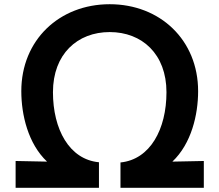

<svg xmlns="http://www.w3.org/2000/svg" viewBox="-20 -837 1040 910"><path d="M551 -67V53H946V-74L797 -71C887 -156 919 -293 919 -405C919 -647 739 -817 500 -817C261 -817 81 -647 81 -405C81 -293 113 -156 203 -71L54 -74V53H449V-68C308 -81 231 -225 231 -400C231 -581 347 -685 500 -685C653 -685 769 -581 769 -400C769 -225 692 -81 551 -67Z"/></svg>

Font: LINE Seed JP_OTF Bold
Style: Regular
Weight: 700
Designer: LINE & Fontrix & Fontworks
Version: Version 1.009